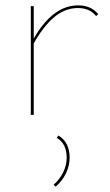

<svg xmlns="http://www.w3.org/2000/svg" viewBox="-20 -429 411 717"><path d="M347 -376 339 -369Q315 -399 271 -399Q223 -399 182.5 -365Q142 -331 106 -267V0H95V-406H106V-285Q177 -409 272 -409Q320 -409 347 -376ZM180 261Q203 241 216 214.5Q229 188 229 160Q229 107 192 86L198 77Q240 102 240 160Q240 190 226.5 218Q213 246 188 268Z"/></svg>

Font: Ysabeau Hairline
Style: Regular
Weight: 100
Designer: Christian Thalmann (Catharsis Fonts)
Version: Version 0.003